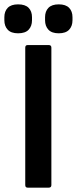

<svg xmlns="http://www.w3.org/2000/svg" viewBox="-42 -862 353 882"><path d="M85 0Q74 0 74 -12V-643Q74 -655 85 -655H182Q194 -655 194 -643V-12Q194 0 182 0ZM41 -709Q9 -709 -6.5 -725.5Q-22 -742 -22 -769V-783Q-22 -810 -6.5 -826Q9 -842 41 -842Q74 -842 89.5 -826Q105 -810 105 -783V-769Q105 -742 89.5 -725.5Q74 -709 41 -709ZM228 -709Q196 -709 180.5 -725.5Q165 -742 165 -769V-783Q165 -810 180.5 -826Q196 -842 228 -842Q260 -842 275.5 -826Q291 -810 291 -783V-769Q291 -742 275.5 -725.5Q260 -709 228 -709Z"/></svg>

Font: Sofia Sans
Style: Bold
Weight: 700
Designer: Botio Nikoltchev, Ani Petrova
Foundry: lettersoup
Version: Version 4.100; ttfautohint (v1.8.4.7-5d5b)